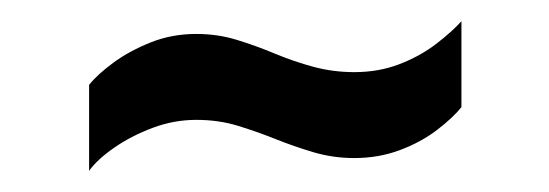

<svg xmlns="http://www.w3.org/2000/svg" viewBox="-20 -393 518 181"><path d="M64 -232V-313Q72 -323 87 -334Q102 -345 122 -353Q142 -361 165 -361Q185 -361 203 -355.5Q221 -350 239 -342.5Q257 -335 275.5 -330Q294 -325 314 -325Q337 -325 356.5 -332.5Q376 -340 391 -351.5Q406 -363 415 -373V-292Q407 -282 392 -270.5Q377 -259 357 -251.5Q337 -244 314 -244Q294 -244 275.5 -249.5Q257 -255 239.5 -262Q222 -269 204 -274.5Q186 -280 165 -280Q144 -280 124 -272.5Q104 -265 88 -254Q72 -243 64 -232Z"/></svg>

Font: Archivo ExtraCondensed Medium
Style: Regular
Weight: 500
Width: 2
Designer: Hector Gatti
Foundry: Omnibus-Type
Version: Version 2.001